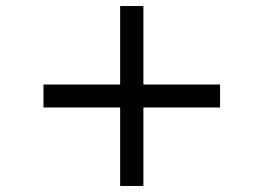

<svg xmlns="http://www.w3.org/2000/svg" viewBox="-20 -616 873 636"><path d="M455 -596H378V-336H124V-260H378V0H455V-260H709V-336H455Z"/></svg>

Font: Radis Sans
Style: Regular
Weight: 400
Designer: Gaël Goy
Foundry: Gaël Goy
Version: 1.0